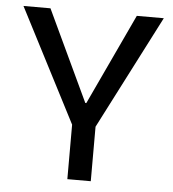

<svg xmlns="http://www.w3.org/2000/svg" viewBox="-49 -706 676 751"><g transform="rotate(5 288.5 -330.0)"><path d="M243 0V-214L13 -660H119L287 -303H291L458 -660H564L335 -214V0Z"/></g></svg>

Font: Bricolage Grotesque 20pt
Style: Regular
Weight: 400
Version: Version 1.001;gftools[0.9.33.dev8+g029e19f]